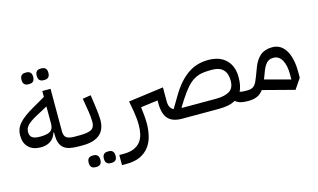

<svg xmlns="http://www.w3.org/2000/svg" viewBox="-105 -1016 2607 1574"><g transform="rotate(-15 1198.5 -228.5)"><path d="M456 0Q410 0 378.5 -7.5Q347 -15 327.5 -32.5Q308 -50 299 -77.5Q290 -105 290 -146V-163H285Q271 -118 237.5 -95.5Q204 -73 157 -73Q90 -73 52.5 -109Q15 -145 15 -211Q15 -239 24 -263.5Q33 -288 53.5 -311.5Q74 -335 106 -358.5Q138 -382 184 -408L285 -466V-516H355V-156Q355 -115 376 -100.5Q397 -86 441 -86H476V-20ZM172 -159Q233 -159 259 -176.5Q285 -194 285 -239V-385L184 -331Q131 -302 108 -277.5Q85 -253 85 -221Q85 -189 104.5 -174Q124 -159 172 -159ZM317 -599Q297 -599 285 -610.5Q273 -622 273 -648Q273 -674 285 -685.5Q297 -697 317 -697H328Q348 -697 360 -685.5Q372 -674 372 -648Q372 -622 360 -610.5Q348 -599 328 -599ZM188 -599Q168 -599 156 -610.5Q144 -622 144 -648Q144 -674 156 -685.5Q168 -697 188 -697H199Q219 -697 231 -685.5Q243 -674 243 -648Q243 -622 231 -610.5Q219 -599 199 -599Z M456 -66 476 -86H491Q557 -86 586.5 -102.5Q616 -119 616 -166Q616 -184 613.5 -212Q611 -240 603 -286L589 -369L659 -380L671 -297Q678 -248 681 -217Q684 -186 684 -166Q684 -82 634.5 -41Q585 0 491 0H456ZM673 200Q653 200 641 188.5Q629 177 629 151Q629 125 641 113.5Q653 102 673 102H684Q704 102 716 113.5Q728 125 728 151Q728 177 716 188.5Q704 200 684 200ZM544 200Q524 200 512 188.5Q500 177 500 151Q500 125 512 113.5Q524 102 544 102H555Q575 102 587 113.5Q599 125 599 151Q599 177 587 188.5Q575 200 555 200Z M759 154H796Q851 154 886 138Q921 122 941 95.5Q961 69 969 33.5Q977 -2 977 -41Q977 -70 974 -101.5Q971 -133 966 -162L950 -249L1248 -289V-171Q1248 -111 1287 -94L1340 -183Q1378 -249 1417 -292.5Q1456 -336 1496 -362Q1536 -388 1577.5 -399Q1619 -410 1664 -410Q1761 -410 1815 -356.5Q1869 -303 1869 -209Q1869 -172 1863 -143Q1857 -114 1846 -91Q1856 -88 1867.5 -87Q1879 -86 1894 -86H1914V-20L1894 0Q1856 0 1831.5 -6.5Q1807 -13 1787 -30Q1760 -14 1724.5 -7Q1689 0 1644 0H1333Q1253 0 1215.5 -41.5Q1178 -83 1178 -171V-197L1033 -178Q1038 -140 1041 -104Q1044 -68 1044 -39Q1044 16 1032 66.5Q1020 117 991.5 155.5Q963 194 915.5 217Q868 240 796 240H759ZM1353 -91 1356 -86H1644Q1719 -86 1759 -111Q1799 -136 1799 -199Q1799 -261 1767.5 -292.5Q1736 -324 1679 -324H1649Q1609 -324 1576.5 -316.5Q1544 -309 1514.5 -290.5Q1485 -272 1456.5 -239.5Q1428 -207 1396 -158Z M2025 -58Q2002 -27 1971.5 -13.5Q1941 0 1894 0V-66L1914 -86Q1933 -86 1946.5 -91Q1960 -96 1970.5 -106.5Q1981 -117 1989.5 -134.5Q1998 -152 2007 -176L2035 -250Q2058 -310 2096 -342.5Q2134 -375 2197 -375Q2271 -375 2311.5 -308Q2352 -241 2352 -122V-75L2293 12ZM2065 -137 2282 -79V-122Q2282 -200 2256.5 -244.5Q2231 -289 2185 -289Q2147 -289 2126.5 -266Q2106 -243 2092 -208Z"/></g></svg>

Font: IBM Plex Sans Arabic
Style: Regular
Weight: 400
Designer: Mike Abbink, Paul van der Laan, Pieter van Rosmalen, Wael Morcos, Khajak Apelian
Foundry: Bold Monday
Version: Version 1.005